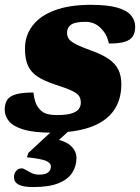

<svg xmlns="http://www.w3.org/2000/svg" viewBox="-22 -535 581 796"><path d="M116 240.5Q73.5 240.5 54.8 230.2Q36 220 36 199.5Q36 184 45 173.5Q54 163 67.5 163Q75 163 85.5 169.5Q96 176 109.2 182.5Q122.5 189 140 189Q166 189 177.5 179.8Q189 170.5 189 154.5Q189 141.5 170 132.5Q151 123.5 89.5 117L95.5 99L229 -24.5H299L163 99.5L179 36Q245.5 46 270.2 68.2Q295 90.5 295 120Q295 154 277.2 181.5Q259.5 209 220.2 224.8Q181 240.5 116 240.5ZM116.5 -151.5Q119 -129 124.5 -112.8Q130 -96.5 142 -82.5Q154.5 -68 172 -63Q189.5 -58 215 -58Q251 -58 272.2 -64Q293.5 -70 303.2 -81.5Q313 -93 313 -109.5Q313 -126 305.8 -137Q298.5 -148 276 -158.8Q253.5 -169.5 208 -184Q163 -198.5 135 -216.5Q107 -234.5 94.2 -262.2Q81.5 -290 81.5 -333Q81.5 -387.5 112.8 -428.5Q144 -469.5 204.8 -492.2Q265.5 -515 354 -515Q423.5 -515 463.8 -503.5Q504 -492 521.2 -471.2Q538.5 -450.5 538.5 -424Q538.5 -400.5 529 -385Q519.5 -369.5 495.8 -362Q472 -354.5 429.5 -354.5Q425 -375.5 416.5 -391Q408 -406.5 395 -419Q382 -432 366.5 -438.2Q351 -444.5 332.5 -444.5Q289.5 -444.5 272.8 -432.8Q256 -421 256 -399.5Q256 -385.5 262.8 -374.8Q269.5 -364 291.2 -352.5Q313 -341 357 -325Q402 -309 429 -290.2Q456 -271.5 468.5 -246.5Q481 -221.5 481 -186Q481 -120.5 449 -75.8Q417 -31 352.8 -8Q288.5 15 191.5 15Q120 15 77.2 2.5Q34.5 -10 16 -31.5Q-2.5 -53 -2.5 -80.5Q-2.5 -105 7.8 -120.8Q18 -136.5 44 -144Q70 -151.5 116.5 -151.5Z"/></svg>

Font: Newsreader 9pt ExtraBold
Style: Italic
Weight: 800
Italic angle: -17°
Designer: Hugues Gentile
Foundry: Production Type
Version: Version 1.003